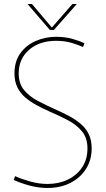

<svg xmlns="http://www.w3.org/2000/svg" viewBox="-20 -923 528 955"><path d="M216 12Q171 12 125.5 -0.5Q80 -13 48 -28L55 -47Q85 -33 129.5 -20.5Q174 -8 216 -8Q272 -8 317 -29.5Q362 -51 388.5 -90.5Q415 -130 415 -185Q415 -237 387.5 -270Q360 -303 317 -325.5Q274 -348 227 -368Q194 -383 163 -399.5Q132 -416 106.5 -437.5Q81 -459 66.5 -488.5Q52 -518 52 -558Q52 -618 81.5 -658.5Q111 -699 158.5 -719.5Q206 -740 259 -740Q305 -740 342.5 -729Q380 -718 400 -708L393 -689Q372 -699 337 -709.5Q302 -720 259 -720Q176 -720 124.5 -675Q73 -630 73 -558Q73 -508 99 -476Q125 -444 166.5 -422Q208 -400 253 -380Q287 -365 319.5 -348Q352 -331 378.5 -309.5Q405 -288 420.5 -257.5Q436 -227 436 -185Q436 -127 407.5 -82.5Q379 -38 329.5 -13Q280 12 216 12ZM228 -774 117 -903H139L238 -786L340 -903H362L248 -774Z"/></svg>

Font: Murecho Thin
Style: Regular
Weight: 100
Designer: Neil Summerour
Foundry: Positype
Version: Version 1.010